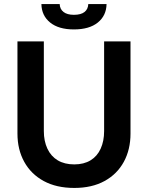

<svg xmlns="http://www.w3.org/2000/svg" viewBox="-20 -909 729 946"><path d="M346 17Q258 17 195.5 -17Q133 -51 99.5 -111.5Q66 -172 66 -251V-705H196V-263Q196 -214 213.5 -176.5Q231 -139 264.5 -119Q298 -99 346 -99Q393 -99 426 -119Q459 -139 476 -176.5Q493 -214 493 -263V-705H623V-251Q623 -172 590 -111.5Q557 -51 495 -17Q433 17 346 17ZM344 -764Q269 -764 227 -798Q185 -832 184 -889H274Q275 -864 293 -850Q311 -836 344 -836Q379 -836 396.5 -850Q414 -864 415 -889H505Q504 -832 462 -798Q420 -764 344 -764Z"/></svg>

Font: TikTok Sans 24pt SemiBold
Style: Regular
Weight: 600
Version: Version 4.000